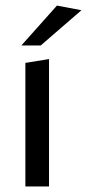

<svg xmlns="http://www.w3.org/2000/svg" viewBox="-20 -676 315 696"><path d="M157.7 -461.9V0H72V-448ZM57.4 -511.1 186.4 -655.7 275.3 -639 127.6 -511.1Z"/></svg>

Font: Ancizar Sans Thin
Style: Regular
Weight: 100
Designer: Cesar Puertas, Viviana Monsalve, Julian Moncada, Julian Prieto, Jose Castro, Mariel Hernandez, Felipe Aragon, Sara Alarc
Version: Version 8.100